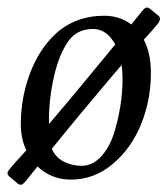

<svg xmlns="http://www.w3.org/2000/svg" viewBox="-31 -470 450 516"><path d="M24.9 -135.7Q24.9 -207 49.1 -271.5Q73.2 -335.9 116.2 -377Q169.9 -427.7 249.5 -427.7Q290 -427.7 321.8 -404.3Q338.4 -424.8 350.1 -439Q356.4 -447.3 361.1 -449.2Q365.7 -451.2 372.1 -446.3L395 -427.7Q404.3 -419.4 391.6 -404.3Q382.3 -392.6 355.5 -363.3Q374.5 -327.6 374.5 -272.9Q374.5 -201.7 348.4 -136.7Q322.3 -71.8 272.2 -29.5Q222.2 12.7 159.7 12.7Q107.4 12.7 69.8 -22.5Q47.9 4.4 38.6 16.1Q31.7 24.4 27.3 26.1Q22.9 27.8 16.6 23.4L-6.3 3.9Q-11.7 -1.5 -10.7 -5.9Q-9.8 -10.3 -2.4 -19Q3.4 -26.4 39.6 -65.9Q24.9 -97.7 24.9 -135.7ZM100.6 -146.5V-136.7Q109.4 -147 149.9 -194.8L192.9 -246.6Q230.5 -291.5 278.8 -350.6Q255.9 -392.1 219.2 -392.1Q175.8 -392.1 152.8 -359.4Q127.4 -323.2 114 -264.2Q100.6 -205.1 100.6 -146.5ZM188 -24.4Q217.3 -24.4 240 -48.6Q262.7 -72.8 274.7 -110.1Q286.6 -147.5 292.5 -185.1Q298.3 -222.7 298.3 -256.8Q298.3 -275.9 295.9 -295.4Q265.1 -259.8 229 -216.3L186 -165Q167.5 -143.1 108.4 -70.3Q109.9 -66.4 112.3 -62Q123.5 -43 144.5 -33.7Q165.5 -24.4 188 -24.4Z"/></svg>

Font: Cooper*
Style: Italic
Weight: 400
Italic angle: -7°
Designer: Owen Earl
Foundry: indestructible type*
Version: Version 0.001